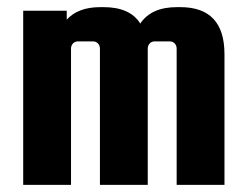

<svg xmlns="http://www.w3.org/2000/svg" viewBox="-20 -518 701 538"><path d="M476 -498C428 -498 394 -483 373 -452C354 -483 319 -498 270 -498H261C219 -498 188 -486 167 -463V-488H45V0H179V-382C179 -393 187 -402 198 -402H241C252 -402 260 -393 260 -382V0H394V-382C394 -393 402 -402 413 -402H456C467 -402 475 -393 475 -382V0H609V-366C609 -454 568 -498 485 -498Z"/></svg>

Font: sklik
Style: Regular
Weight: 400
Designer: Joe Prince
Foundry: Joe Prince
Version: Version 1.001